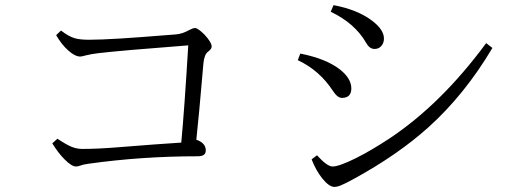

<svg xmlns="http://www.w3.org/2000/svg" viewBox="-20 -756 2040 753"><path d="M690.9 -196.8Q703.1 -325.2 718.3 -578.1Q450.7 -557.6 365.2 -547.4Q336.9 -543.9 317.9 -539.1Q300.3 -534.2 294.9 -534.2Q273.9 -534.2 247.1 -558.6Q221.7 -581.1 200.2 -618.2L219.2 -636.2Q249.5 -612.8 273.4 -606Q293.5 -600.1 329.1 -600.1Q374.5 -600.1 453.1 -605Q518.1 -608.9 669.9 -621.1Q694.3 -622.6 724.1 -639.2Q736.8 -646 745.1 -646Q755.9 -646 781.2 -621.1Q810.1 -590.3 810.1 -573.2Q810.1 -564 795.9 -553.2Q781.2 -542.5 777.8 -507.8Q759.8 -296.9 750 -208Q787.1 -195.3 787.1 -166Q787.1 -143.1 756.3 -143.1Q534.7 -143.1 327.1 -113.8Q305.2 -110.8 295.9 -106.9Q286.1 -103 277.8 -103Q260.7 -103 231.9 -132.3Q207.5 -157.2 185.1 -193.8L205.1 -211.9Q242.2 -187.5 260.7 -180.2Q281.2 -171.9 303.2 -171.9Q362.8 -171.9 446.3 -178.7Q597.2 -190.9 690.9 -196.8Z M1288.1 -735.8Q1382.3 -718.3 1439.9 -674.3Q1485.8 -639.2 1485.8 -605Q1485.8 -587.4 1475.6 -575.7Q1465.3 -564 1448.7 -564Q1429.2 -564 1416 -587.9Q1371.6 -665 1276.9 -710ZM1157.7 -545.9Q1259.3 -525.9 1314 -482.9Q1357.9 -447.8 1357.9 -409.2Q1357.9 -372.1 1320.8 -372.1Q1303.7 -372.1 1286.1 -398.9Q1232.9 -480.5 1147.9 -520ZM1223.1 -147Q1263.2 -103 1284.2 -103Q1309.6 -103 1375 -135.3Q1434.6 -165 1505.9 -211.9Q1710 -347.2 1886.7 -586.9L1911.1 -567.9Q1801.8 -383.8 1658.7 -255.4Q1539.1 -148.4 1369.1 -55.2Q1333 -35.2 1314 -27.8Q1300.8 -22.9 1292 -22.9Q1270.5 -22.9 1243.7 -56.6Q1219.7 -86.4 1202.1 -130.9Z"/></svg>

Font: I.Ming
Style: Regular
Weight: 400
Designer: Ichiten Fonts Project
Version: Version 5.10 Mar 24, 2018